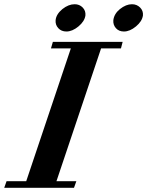

<svg xmlns="http://www.w3.org/2000/svg" viewBox="-78 -888 696 908"><path d="M502 -690 494 -659H400L189 -31H283L272 0H-58L-47 -31H46L257 -659H163L172 -690ZM508 -739Q484 -739 470 -755Q456 -771 458 -793Q462 -823 489 -845Q518 -868 546 -868Q569 -868 584.5 -852.5Q600 -837 598 -815Q594 -787 565 -763Q536 -739 508 -739ZM236 -739Q212 -739 197.5 -755Q183 -771 185 -793Q188 -821 217 -845Q246 -868 275 -868Q298 -868 313 -852.5Q328 -837 326 -815Q322 -787 293 -763Q264 -739 236 -739Z"/></svg>

Font: DG Didot
Style: Bold Italic
Weight: 700
Designer: David Gatwood, Takis Katsoulidis, and George D. Matthiopoulos
Foundry: David Gatwood
Version: Version 1.0